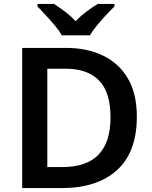

<svg xmlns="http://www.w3.org/2000/svg" viewBox="-20 -958 776 978"><path d="M677 -364Q677 -183 576 -91.5Q475 0 294 0H93V-714H315Q425 -714 506.5 -674Q588 -634 632.5 -556.5Q677 -479 677 -364ZM543 -360Q543 -488 484.5 -548Q426 -608 315 -608H221V-107H298Q543 -107 543 -360ZM295 -778Q282 -801 259.5 -828Q237 -855 213 -880.5Q189 -906 171 -925V-938H255Q282 -921 311 -899Q340 -877 365 -850Q391 -877 421 -899.5Q451 -922 478 -938H563V-925Q544 -907 520 -881Q496 -855 473.5 -828Q451 -801 438 -778Z"/></svg>

Font: Noto Sans Bassa Vah SemiBold
Style: Regular
Weight: 600
Designer: Monotype Design Team
Foundry: Monotype Imaging Inc.
Version: Version 2.002; ttfautohint (v1.8.4.7-5d5b)